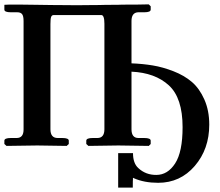

<svg xmlns="http://www.w3.org/2000/svg" viewBox="-20 -667 1005 879"><path d="M938 -96.2Q938 15.6 871.6 92.8Q805.2 169.9 704.1 169.9Q640.1 169.9 592.8 148.9Q592.8 147.9 590.8 147.9Q589.8 147.9 588.9 147Q588.9 149.9 587.9 150.9H588.9Q587.9 152.8 587.9 191.9H521V34.2H588.9Q588.9 80.1 612.8 102.1Q647 134.3 695.8 133.8Q747.6 133.8 781.7 81.3Q815.9 28.8 815.9 -85Q815.9 -218.8 752.9 -276.4Q689.9 -334 582 -338.9V-75.2Q582 -35.2 613.8 -35.2H640.1Q669.9 -35.2 669.9 -22.9V-7.8L661.1 1Q561 -1 522 -1L384.8 1L375 -7.8V-22.9Q375 -35.2 404.8 -35.2H425.8Q458 -35.2 458 -75.2V-558.1Q458 -598.1 443.8 -598.1H226.1Q217.3 -598.1 214.1 -589.6Q210.9 -581.1 210.9 -557.1V-75.2Q210.9 -35.2 244.1 -35.2H265.1Q294.9 -35.2 294.9 -22.9V-7.8L285.2 1Q189.9 -1 150.9 -1L9.8 1L0 -7.8V-22.9Q0 -35.2 29.8 -35.2H56.2Q88.4 -35.2 87.9 -75.2V-570.8Q87.9 -593.8 81.1 -602.3Q74.2 -610.8 59.1 -610.8H29.8Q0 -610.8 0 -623V-645L22.9 -646H68.8Q101.1 -645 147 -645Q193.8 -645 216.8 -644Q232.9 -644 272.5 -643.6Q312 -643.1 332 -643.1Q350.1 -643.1 383.1 -643.6Q416 -644 433.1 -644Q457 -645 518.1 -645L533.2 -645.5Q548.3 -646 569.6 -646Q590.8 -646 606.9 -646L661.1 -647L669.9 -638.2V-623Q669.9 -610.8 640.1 -610.8H611.8Q582 -608.9 582 -570.8V-377Q633.8 -375 679.4 -367.4Q725.1 -359.9 774.2 -340.8Q823.2 -321.8 858.2 -292Q893.1 -262.2 915.5 -211.7Q938 -161.1 938 -96.2Z"/></svg>

Font: Linux Libertine
Style: Semibold
Weight: 600
Designer: Philipp H. Poll
Foundry: Philipp H. Poll
Version: Version 5.1.2 ; ttfautohint (v0.9)